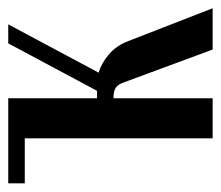

<svg xmlns="http://www.w3.org/2000/svg" viewBox="-55 -480 535 465"><g transform="rotate(-90 212.5 -247.5)"><path d="M244 -219Q239 -231 231 -235.5Q223 -240 210 -240H207V0H110V-495H207V-280H225L340 -495H386L269 -276Q291 -270 313 -251.5Q335 -233 346 -203L425 0H325ZM1 -495H111V-455H1Z"/></g></svg>

Font: Moniqa Paragraph
Style: Bold
Weight: 700
Designer: Rajesh Rajput
Foundry: Rajesh Rajput
Version: Version 1.000